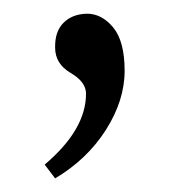

<svg xmlns="http://www.w3.org/2000/svg" viewBox="-20 -121 260 279"><path d="M60.1 138.2 44.9 118.2Q105 67.4 105 15.1Q105 -2 82.5 -15.1Q60.1 -28.3 60.1 -51.8Q59.6 -75.2 72.3 -87.9Q85 -100.6 106.4 -101.1Q127.9 -101.1 144.5 -81.1Q161.1 -61 161.1 -18.1Q161.1 24.9 133.8 67.9Q106.4 110.8 60.1 138.2Z"/></svg>

Font: Yrsa-Light
Style: Regular
Weight: 300
Designer: Anna Giedrys (Yrsa+Rasa design), David Brezina (Yrsa art-direction, Rasa art-direction, design)
Foundry: Rosetta Type Foundry
Version: Version 1.001;PS 1.1;hotconv 1.0.88;makeotf.lib2.5.647800